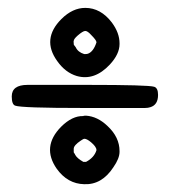

<svg xmlns="http://www.w3.org/2000/svg" viewBox="-20 -518 449 487"><path d="M135.7 -469.7Q164.1 -498 196.3 -498Q235.4 -498 263.7 -460.9Q283.2 -434.6 283.2 -408.2V-406.2Q283.2 -380.9 258.8 -354.5Q219.7 -312.5 174.8 -325.2Q145.5 -334 125 -363.3Q85 -418.9 135.7 -469.7ZM224.6 -411.1Q224.6 -416 210.9 -429.7Q202.1 -439.5 196.3 -439.5Q190.4 -439.5 176.8 -427.7Q167 -418.9 167 -414.1Q167 -413.1 167 -413.1Q166 -413.1 167 -409.2Q167 -407.2 167 -406.2Q167 -404.3 168.5 -402.8Q169.9 -401.4 171.9 -398.4Q177.7 -385.7 193.4 -380.9H197.3Q200.2 -380.9 203.1 -381.8Q216.8 -386.7 224.6 -410.2ZM267.6 -93.8Q238.3 -48.8 193.4 -50.8Q151.4 -51.8 124 -89.8Q85 -145.5 134.8 -196.3Q163.1 -224.6 191.4 -223.6Q191.4 -224.6 198.2 -224.6Q227.5 -222.7 252.9 -198.2Q283.2 -169.9 283.2 -134.8V-132.8Q283.2 -116.2 267.6 -93.8ZM198.2 -107.4Q218.8 -118.2 224.6 -136.7V-137.7Q224.6 -145.5 210.9 -157.2Q200.2 -166 194.3 -166Q191.4 -166 184.6 -161.1Q167 -149.4 167 -140.6V-132.8Q167 -130.9 168 -129.9Q169.9 -127.9 170.9 -125Q175.8 -116.2 191.4 -107.4ZM9.8 -273.4Q9.8 -302.7 49.8 -302.7H203.1Q356.4 -302.7 371.1 -297.9Q380.9 -294.9 380.9 -277.3Q380.9 -252 361.3 -246.1Q355.5 -244.1 347.7 -244.1H191.4Q34.2 -244.1 18.6 -250Q9.8 -252.9 9.8 -273.4Z"/></svg>

Font: otype
Style: Regular
Weight: 400
Designer: ironsmith
Version: 4